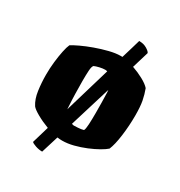

<svg xmlns="http://www.w3.org/2000/svg" viewBox="-167 -724 877 935"><g transform="rotate(30 272.0 -256.5)"><path d="M487 -425Q498 -396 504 -365Q510 -334 510 -284Q510 -226 502.5 -169.5Q495 -113 482 -82Q470 -71 445.5 -57Q421 -43 389.5 -30Q358 -17 325 -8.5Q292 0 262 0Q255 0 248.5 -0.5Q242 -1 235 -2L205 95Q186 95 167 88.5Q148 82 143 76L171 -19Q134 -33 104 -50Q74 -67 65 -79Q46 -108 40 -151.5Q34 -195 34 -239Q34 -276 38 -311.5Q42 -347 48 -376Q54 -405 61 -420Q75 -429 103.5 -442.5Q132 -456 168 -469Q204 -482 240 -491Q276 -500 303 -500H313Q323 -532 331 -560Q339 -588 345 -608Q371 -608 389.5 -596.5Q408 -585 410 -577L382 -484Q414 -473 443.5 -457Q473 -441 487 -425ZM203 -301Q203 -270 204 -230.5Q205 -191 207 -163Q207 -158 207.5 -153.5Q208 -149 208 -145L284 -402Q281 -403 278 -403.5Q275 -404 272 -404Q259 -404 241.5 -400Q224 -396 213 -391Q206 -384 204.5 -359.5Q203 -335 203 -301ZM329 -98Q334 -106 335.5 -134Q337 -162 337 -198Q337 -224 336.5 -256.5Q336 -289 335 -316Q334 -319 334 -322Q334 -325 334 -327L263 -95Q271 -92 275 -92Q278 -92 297 -93Q316 -94 329 -98Z"/></g></svg>

Font: Texturina Black
Style: Regular
Weight: 900
Designer: Guillermo Torres Carreño
Foundry: Omnibus-Type
Version: Version 1.002; ttfautohint (v1.8.3)